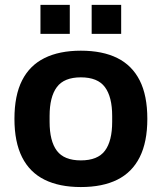

<svg xmlns="http://www.w3.org/2000/svg" viewBox="-20 -743 653 775"><path d="M306.4 12Q219.5 12 159.7 -17.7Q99.8 -47.4 69.1 -108.5Q38.3 -169.7 38.3 -263.2Q38.3 -357.8 69.1 -418.4Q99.8 -479 159.7 -508.7Q219.5 -538.4 306.4 -538.4Q394 -538.4 453.6 -508.7Q513.2 -479 543.9 -418.4Q574.7 -357.8 574.7 -263.2Q574.7 -169.7 543.9 -108.5Q513.2 -47.4 453.6 -17.7Q394 12 306.4 12ZM306.4 -95.6Q374.3 -95.6 403.5 -134.6Q432.8 -173.6 432.8 -251.4V-274.8Q432.8 -352 403.5 -391.4Q374.3 -430.8 306.4 -430.8Q238.7 -430.8 209.5 -391.4Q180.2 -352 180.2 -274.8V-251.4Q180.2 -173.6 209.5 -134.6Q238.7 -95.6 306.4 -95.6ZM143.3 -606.3V-723.4H261.7V-606.3ZM350 -606.3V-723.4H469.1V-606.3Z"/></svg>

Font: Archivo Variable SemiBold
Style: Regular
Weight: 600
Designer: Hector Gatti
Foundry: Omnibus-Type
Version: Version 2.001